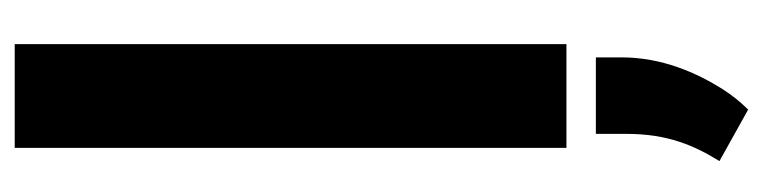

<svg xmlns="http://www.w3.org/2000/svg" viewBox="-408 -382 1037 261"><g transform="rotate(-90 110.5 -251.5)"><path d="M22 208 92 247C102 237 111 226 120 212C142 177 163 130 163 75V40H59V82C59 138 43 174 22 208ZM40 0H181V-750H40Z"/></g></svg>

Font: Asimov Pro
Style: Bd
Weight: 700
Designer: Google
Version: Version 2.000980; 2014